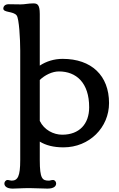

<svg xmlns="http://www.w3.org/2000/svg" viewBox="-25 -864 707 1141"><path d="M95.2 87.4C95.2 183.6 80.6 209.5 43.9 209.5C37.1 209.5 27.8 205.6 20 205.6C9.3 205.6 1 216.3 1 226.6C1 237.8 9.3 256.8 50.3 256.8C78.6 256.8 100.1 253.9 151.9 253.9C188 253.9 222.2 256.8 257.3 256.8C298.8 256.8 308.6 239.7 308.6 226.6C308.6 216.3 301.3 205.6 290 205.6C279.3 205.6 272.9 209.5 266.1 209.5C226.6 209.5 211.4 198.7 211.4 87.4V-22.5C247.1 -0.5 293 11.7 352.1 11.7C506.8 11.7 623 -106.9 623 -251.5C623 -415 518.6 -514.2 347.2 -514.2C295.9 -514.2 249 -499 211.4 -474.1V-780.8C211.4 -839.4 195.3 -843.8 172.4 -843.8C144 -843.8 122.1 -837.9 98.1 -837.9C64 -837.9 44.9 -838.9 26.4 -838.9C1 -838.9 -5.4 -822.3 -5.4 -813.5C-5.4 -787.6 54.2 -798.8 74.2 -772C88.4 -753.4 95.2 -631.8 95.2 -564ZM211.4 -145.5V-388.7C241.2 -418 285.6 -439.5 325.2 -439.5C428.2 -439.5 504.9 -372.1 504.9 -226.6C504.9 -127.4 446.8 -63.5 344.7 -63.5C293 -63.5 237.3 -91.8 211.4 -145.5Z"/></svg>

Font: Stoke
Style: Regular
Weight: 400
Designer: Nicole Fally
Foundry: Nicole Fally
Version: Version 1.002